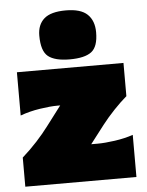

<svg xmlns="http://www.w3.org/2000/svg" viewBox="-53 -797 643 840"><g transform="rotate(-5 268.0 -376.5)"><path d="M24 0V-128Q59.5 -159.5 89 -191.8Q118.5 -224 141 -254L207 -341H194Q164 -341 117.8 -334Q71.5 -327 31 -312V-502H499V-356Q473.5 -334.5 443.2 -302.8Q413 -271 389 -240L327.5 -160H357Q387 -160 431.2 -166.2Q475.5 -172.5 512 -185V0ZM266.5 -538Q201.5 -538 172 -561.5Q142.5 -585 142.5 -653Q142.5 -701 172 -727Q201.5 -753 267.5 -753Q333 -753 362.2 -725Q391.5 -697 391.5 -646Q391.5 -583 362 -560.5Q332.5 -538 266.5 -538Z"/></g></svg>

Font: Commissioner Flair Black
Style: Regular
Weight: 900
Designer: Kostas Bartsokas
Foundry: Kostas Bartsokas
Version: Version 1.000; ttfautohint (v1.8.3)